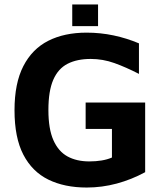

<svg xmlns="http://www.w3.org/2000/svg" viewBox="-20 -827 743 860"><path d="M368.4 13Q269 13 196.6 -22.5Q124.2 -58 84.6 -134.2Q45 -210.4 45 -333.4Q45 -454 84.6 -530.9Q124.2 -607.8 196.3 -644.3Q268.4 -680.8 367.8 -680.8Q430 -680.8 489 -668.3Q548 -655.8 602.4 -632.8V-496Q544 -526 492.4 -544.5Q440.8 -563 386.6 -563Q325 -563 282.7 -541.3Q240.4 -519.6 218.6 -469.6Q196.8 -419.6 196.8 -334Q196.8 -249.6 219.2 -199.1Q241.6 -148.6 282.4 -126.3Q323.2 -104 380 -104Q409.2 -104 434.9 -108.2Q460.6 -112.4 481.4 -121.4V-249.6H363.6V-367.6H630.2V-55.8Q569.2 -22.6 502.9 -4.8Q436.6 13 368.4 13ZM303.6 -710V-807H419.2V-710Z"/></svg>

Font: Maven Pro VF Beta
Style: Regular
Weight: 400
Designer: Joe Prince
Foundry: Joe Prince
Version: Version 2.002